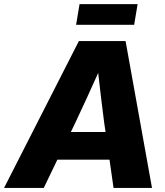

<svg xmlns="http://www.w3.org/2000/svg" viewBox="-60 -931 818 951"><path d="M-40 0 330.6 -727.5H562L692.9 0H502.4L482.4 -140.1H224.1L156.7 0ZM291 -277.3H462.9L456.5 -319.8Q448.7 -380.9 441.2 -441.9Q433.6 -502.9 426.3 -569.8Q396.5 -502.9 368.4 -441.9Q340.3 -380.9 311.5 -319.8ZM621.6 -910.6 604.5 -808.1H316.9L334 -910.6Z"/></svg>

Font: Inter Display ExtraBold
Style: Italic
Weight: 800
Italic angle: -9.39999°
Designer: Rasmus Andersson
Foundry: rsms
Version: Version 4.000;git-a52131595